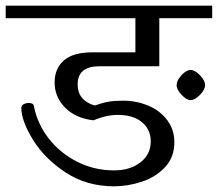

<svg xmlns="http://www.w3.org/2000/svg" viewBox="-33 -670 766 675"><path d="M42 -291Q42 -299 50 -303.5Q58 -308 68 -308Q84 -308 86 -298Q98 -235 138 -183.5Q178 -132 238 -101.5Q298 -71 368 -71Q424 -71 460.5 -99Q497 -127 497 -173Q497 -215 466 -240.5Q435 -266 382 -266Q340 -266 296 -247Q233 -254 196 -291.5Q159 -329 159 -380Q159 -429 191.5 -457.5Q224 -486 291 -486H443V-606H-13V-650H713V-606H527V-437H316Q240 -437 240 -373Q240 -317 300 -299Q328 -309 348.5 -312.5Q369 -316 400 -316Q447 -316 488.5 -298.5Q530 -281 555 -247.5Q580 -214 580 -170Q580 -117 547 -82Q514 -47 465 -31Q416 -15 368 -15Q272 -15 198 -63.5Q124 -112 83 -178.5Q42 -245 42 -291ZM588 -371Q588 -387 605 -405.5Q622 -424 637 -424Q652 -424 670 -405.5Q688 -387 688 -371Q688 -355 670 -336.5Q652 -318 637 -318Q623 -318 605.5 -336.5Q588 -355 588 -371Z"/></svg>

Font: Kurale
Style: Regular
Weight: 400
Designer: Eduardo Rodriguez Tunni
Foundry: Eduardo Rodriguez Tunni
Version: Version 2.000